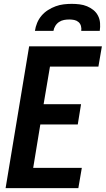

<svg xmlns="http://www.w3.org/2000/svg" viewBox="-20 -975 548 995"><path d="M9 0 131 -735H508L490 -630H239L206 -435H400L383 -330H189L152 -105H404L386 0ZM161 -815Q164 -836 172.5 -856.5Q181 -877 195.5 -894Q210 -911 229 -923Q248 -935 268.5 -942.5Q289 -950 310 -952.5Q331 -955 352 -955Q372 -955 392.5 -952.5Q413 -950 431 -942.5Q449 -935 464 -923Q479 -911 488 -893.5Q497 -876 498.5 -855.5Q500 -835 497 -815H401Q403 -828 399.5 -840.5Q396 -853 386.5 -861Q377 -869 364.5 -871.5Q352 -874 339 -874Q325 -874 311.5 -871.5Q298 -869 286 -861Q274 -853 266.5 -840.5Q259 -828 257 -815Z"/></svg>

Font: Iosevka Curly XBdObl
Style: Regular
Weight: 800
Italic angle: -9°
Monospace: yes
Designer: Belleve Invis
Foundry: Belleve Invis
Version: Version 11.1.0; ttfautohint (v1.8.3)